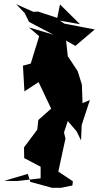

<svg xmlns="http://www.w3.org/2000/svg" viewBox="-81 -864 470 912"><path d="M63 0 166 28H210L263 17L265 -3L196 -49L230 -206L223 -235L241 -289L283 -240L304 -197L307 -270L346 -389L311 -374L308 -462L288 -526L241 -597L233 -671L277 -646L369 -724L224 -752L204 -766L299 -749L204 -843L191 -779L100 -809L77 -808L-4 -844L36 -802L57 -760L173 -699L56 -734L105 -692L65 -562L28 -552L35 -430L185 -528L89 -502L162 -348L101 -294L96 -248L33 -164L34 -113L112 -72V-17L0 -4L-61 -5L51 -38Z"/></svg>

Font: Hussar Lance
Style: Regular
Weight: 700
Foundry: Cannot Into Space Fonts, PlusOne Fonts
Version: Version 2.27